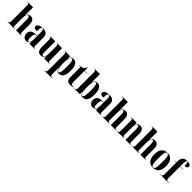

<svg xmlns="http://www.w3.org/2000/svg" viewBox="528 -2845 5148 5148"><g transform="rotate(45 3102.0 -271.0)"><path d="M18 0H285V-10H281C239 -10 227 -25 227 -76V-350C227 -458 252 -514 293 -514C329 -514 341 -479 341 -376V0H541V-10H538C499 -10 488 -26 488 -80V-358C488 -491 442 -549 353 -549C282 -549 243 -513 228 -455H226C228 -486 228 -511 228 -539V-760H13V-750H25C67 -750 79 -735 79 -685V-79C79 -25 66 -10 21 -10H18Z M728 10C787 10 829 -14 848 -80H850V0H1049V-10H1046C1008 -10 997 -25 997 -81V-379C997 -504 935 -549 813 -549C714 -549 632 -516 632 -446C632 -399 671 -380 752 -380C752 -501 764 -539 802 -539C837 -539 849 -511 849 -422V-300L781 -297C658 -292 598 -243 598 -144C598 -42 656 10 728 10ZM787 -22C760 -22 748 -46 748 -150C748 -245 767 -284 819 -288L849 -290V-164C849 -88 823 -22 787 -22Z M1280 10C1352 10 1390 -27 1405 -86H1407V0H1613V-10H1609C1567 -10 1554 -24 1554 -76V-536H1356V-526H1358C1395 -526 1406 -511 1406 -458V-190C1406 -83 1382 -25 1340 -25C1305 -25 1293 -52 1293 -130V-536H1095V-526H1097C1134 -526 1146 -510 1146 -456V-183C1146 -48 1192 10 1280 10Z M1644 227H1939V217H1919C1876 217 1859 201 1859 138V40C1859 -7 1859 -53 1857 -100H1859C1876 -27 1903 10 1977 10C2083 10 2144 -75 2144 -268C2144 -461 2084 -548 1979 -548C1908 -548 1873 -515 1859 -439H1857V-536H1658V-526H1661C1683 -526 1710 -519 1710 -464V138C1710 201 1693 217 1649 217H1644ZM1934 -13C1884 -13 1858 -99 1858 -266C1858 -431 1878 -523 1930 -523C1979 -523 1996 -459 1996 -266C1996 -76 1980 -13 1934 -13Z M2395 10C2457 10 2500 -5 2520 -15V-25C2497 -18 2479 -15 2464 -15C2425 -15 2408 -41 2408 -105V-526H2512V-536H2408V-660H2398C2386 -616 2362 -584 2325 -563C2293 -545 2251 -536 2199 -536V-526H2259V-148C2259 -31 2311 10 2395 10Z M2881 10C2987 10 3049 -73 3049 -267C3049 -460 2988 -548 2883 -548C2812 -548 2776 -515 2763 -439H2761C2762 -502 2762 -546 2762 -585V-760H2548V-750H2551C2587 -750 2614 -743 2614 -687V-88C2614 -26 2596 -10 2553 -10H2548V0H2761V-100H2763C2780 -27 2807 10 2881 10ZM2838 -13C2790 -13 2762 -96 2762 -265C2762 -433 2782 -522 2835 -522C2884 -522 2900 -459 2900 -264C2900 -72 2882 -13 2838 -13Z M3249 10C3308 10 3350 -14 3369 -80H3371V0H3570V-10H3567C3529 -10 3518 -25 3518 -81V-379C3518 -504 3456 -549 3334 -549C3235 -549 3153 -516 3153 -446C3153 -399 3192 -380 3273 -380C3273 -501 3285 -539 3323 -539C3358 -539 3370 -511 3370 -422V-300L3302 -297C3179 -292 3119 -243 3119 -144C3119 -42 3177 10 3249 10ZM3308 -22C3281 -22 3269 -46 3269 -150C3269 -245 3288 -284 3340 -288L3370 -290V-164C3370 -88 3344 -22 3308 -22Z M3611 0H3878V-10H3874C3832 -10 3820 -25 3820 -76V-350C3820 -458 3845 -514 3886 -514C3922 -514 3934 -479 3934 -376V0H4134V-10H4131C4092 -10 4081 -26 4081 -80V-358C4081 -491 4035 -549 3946 -549C3875 -549 3836 -513 3821 -455H3819C3821 -486 3821 -511 3821 -539V-760H3606V-750H3618C3660 -750 3672 -735 3672 -685V-79C3672 -25 3659 -10 3614 -10H3611Z M4169 0H4437V-10H4434C4392 -10 4379 -25 4379 -76V-350C4379 -459 4406 -514 4446 -514C4481 -514 4493 -479 4493 -376V0H4695V-10H4691C4651 -10 4640 -26 4640 -80V-357C4640 -492 4595 -549 4506 -549C4434 -549 4396 -512 4380 -454H4378V-536H4173V-526H4177C4219 -526 4232 -512 4232 -461V-79C4232 -25 4219 -10 4173 -10H4169Z M4733 0H5000V-10H4996C4954 -10 4942 -25 4942 -76V-350C4942 -458 4967 -514 5008 -514C5044 -514 5056 -479 5056 -376V0H5256V-10H5253C5214 -10 5203 -26 5203 -80V-358C5203 -491 5157 -549 5068 -549C4997 -549 4958 -513 4943 -455H4941C4943 -486 4943 -511 4943 -539V-760H4728V-750H4740C4782 -750 4794 -735 4794 -685V-79C4794 -25 4781 -10 4736 -10H4733Z M5536 10C5685 10 5762 -81 5762 -270C5762 -457 5678 -549 5539 -549C5390 -549 5313 -457 5313 -270C5313 -82 5397 10 5536 10ZM5538 0C5483 0 5464 -59 5464 -270C5464 -481 5482 -539 5537 -539C5594 -539 5612 -481 5612 -270C5612 -59 5594 0 5538 0Z M5810 0H6130V-10H6087C6064 -10 6033 -17 6033 -75V-526H6146V-536H6033V-636C6033 -729 6043 -759 6071 -759C6098 -759 6105 -726 6105 -626C6186 -626 6204 -658 6204 -695C6204 -732 6180 -769 6065 -769C5934 -769 5886 -697 5886 -572V-536H5814V-526H5886V-75C5886 -17 5852 -10 5833 -10H5810Z"/></g></svg>

Font: Noto Serif Display Condensed Extra
Style: Regular
Weight: 800
Width: 3
Designer: Monotype Design Team
Foundry: Monotype Imaging Inc.
Version: Version 1.900